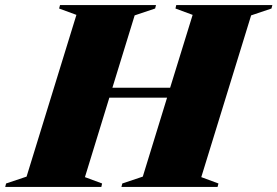

<svg xmlns="http://www.w3.org/2000/svg" viewBox="-76 -735 1090 755"><path d="M224.5 -676.5 156.5 -701.5 160 -715H537.5L534 -701.5L453.5 -674.5L366 -390H593L681.5 -676.5L614 -701.5L617 -715H995L991.5 -701.5L911.5 -674.5L715.5 -38.5L783 -13.5L779.5 0H401.5L405 -13.5L485.5 -40.5L581 -351H354L258 -38.5L325.5 -13.5L322.5 0H-55.5L-52 -13.5L28.5 -40.5Z"/></svg>

Font: Newsreader Display ExtraBold
Style: Italic
Weight: 800
Italic angle: -17°
Designer: Hugues Gentile
Foundry: Production Type
Version: Version 1.001